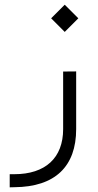

<svg xmlns="http://www.w3.org/2000/svg" viewBox="-20 -572 421 821"><path d="M256.8 -435.5 314.9 -493.7 256.8 -551.8 198.7 -493.7ZM21.5 172.9V229L42 228.5C215.8 227.1 305.7 139.6 305.7 -20V-266.6L250 -266.1V-20C250 103.5 173.8 172.9 41 172.9Z"/></svg>

Font: Shabnam Thin
Style: Regular
Weight: 100
Foundry: DejaVu fonts team - Redesigned by Saber Rastikerdar - Based on Vazir font
Version: Version 5.0.1